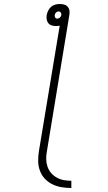

<svg xmlns="http://www.w3.org/2000/svg" viewBox="-20 -755 540 958"><path d="M336 183Q311 183 287 179Q263 175 241.5 164.5Q220 154 204 137Q188 120 179.5 97.5Q171 75 170.5 50Q170 25 174 0L278 -627Q273 -626 269 -625.5Q265 -625 260 -625Q249 -625 238.5 -628Q228 -631 221.5 -639Q215 -647 213 -658Q211 -669 213 -680Q215 -691 220.5 -702Q226 -713 235 -721Q244 -729 255.5 -732Q267 -735 278 -735Q290 -735 300.5 -732Q311 -729 318 -721Q325 -713 326.5 -702Q328 -691 326 -680L214 0Q210 20 210.5 39.5Q211 59 217 76.5Q223 94 235 108Q247 122 263 131Q279 140 297.5 143.5Q316 147 336 147ZM266 -662Q273 -662 279 -667.5Q285 -673 286 -680Q287 -687 283 -692.5Q279 -698 272 -698Q265 -698 259.5 -692.5Q254 -687 253 -680Q252 -673 255.5 -667.5Q259 -662 266 -662Z"/></svg>

Font: Iosevka Curly Slab Extralight
Style: Italic
Weight: 200
Italic angle: -9°
Monospace: yes
Designer: Belleve Invis
Foundry: Belleve Invis
Version: Version 22.1.2; ttfautohint (v1.8.4)